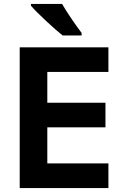

<svg xmlns="http://www.w3.org/2000/svg" viewBox="-20 -954 640 974"><path d="M394 -774V-787Q374 -813 343.5 -857.5Q313 -902 295 -934H137V-925Q161 -897 213.5 -848Q266 -799 298 -774ZM530 0V-125H220V-308H515V-433H220V-589H530V-714H80V0Z"/></svg>

Font: Noto Sans Mono UI
Style: Bold
Weight: 700
Designer: Monotype Design team
Foundry: Monotype Imaging Inc.
Version: 1.000